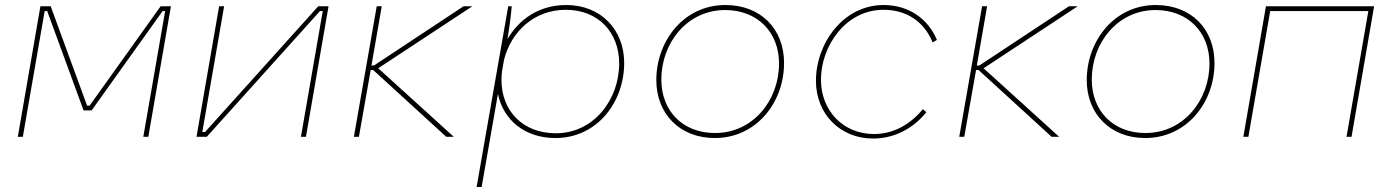

<svg xmlns="http://www.w3.org/2000/svg" viewBox="-20 -545 5546 765"><path d="M51 0H71L158 -501H168L313 -105H345L628 -501H638L551 0H571L661 -520H620L337 -124H327L182 -520H141Z M763 0H804L1255 -501H1266L1179 0H1199L1289 -520H1248L797 -19H786L873 -520H853Z M1390 0H1410L1457 -266H1467L1758 0H1788L1487 -273L1862 -520H1827L1470 -284H1460L1501 -520H1481Z M1879 200H1899L1964 -171C1985 -67 2071 5 2193 5C2360 5 2467 -139 2467 -294C2467 -426 2375 -525 2236 -525C2129 -525 2048 -469 2002 -389C2007 -420 2015 -471 2019 -520H2005ZM2195 -14C2061 -14 1978 -105 1978 -227C1978 -238 1979 -248 1980 -259L1988 -306C2017 -421 2110 -506 2234 -506C2363 -506 2447 -417 2447 -292C2447 -147 2345 -14 2195 -14Z M2828 5C2992 5 3104 -135 3104 -294C3104 -429 3012 -525 2870 -525C2704 -525 2595 -381 2595 -226C2595 -91 2689 5 2828 5ZM2829 -15C2699 -15 2615 -104 2615 -228C2615 -374 2718 -505 2869 -505C2999 -505 3084 -416 3084 -292C3084 -146 2981 -15 2829 -15Z M3459 7C3541 7 3617 -31 3671 -98L3657 -110C3604 -46 3537 -11 3462 -11C3339 -11 3251 -105 3251 -227C3251 -361 3349 -506 3500 -506C3592 -506 3662 -459 3696 -376L3713 -386C3678 -470 3601 -525 3500 -525C3340 -525 3231 -372 3231 -223C3231 -92 3326 7 3459 7Z M3802 0H3822L3869 -266H3879L4170 0H4200L3899 -273L4274 -520H4239L3882 -284H3872L3913 -520H3893Z M4543 5C4707 5 4819 -135 4819 -294C4819 -429 4727 -525 4585 -525C4419 -525 4310 -381 4310 -226C4310 -91 4404 5 4543 5ZM4544 -15C4414 -15 4330 -104 4330 -228C4330 -374 4433 -505 4584 -505C4714 -505 4799 -416 4799 -292C4799 -146 4696 -15 4544 -15Z M4934 0H4954L5041 -501H5432L5345 0H5365L5455 -520H5024Z"/></svg>

Font: Fixel Display Thin
Style: Italic
Weight: 100
Italic angle: -10°
Designer: AlfaBravo + MacPaw
Foundry: Kyrylo Tkachov, Marchela Mozhyna, Serhii Makarenko, Maria Weinstein, Zakhar Kryvoshyya
Version: Version 1.210;Glyphs 3.2 (3217)